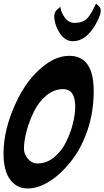

<svg xmlns="http://www.w3.org/2000/svg" viewBox="-49 -1066 592 1090"><path d="M259 -972Q259 -996 274 -1010L280 -1016Q281 -1017 284 -1019L286 -1021L293 -1028Q294 -1031 297 -1031L293 -1028Q293 -1024 294 -1022V-1023Q299 -992 320.5 -964Q342 -936 373 -936Q422 -936 446 -961.5Q470 -987 493 -1040V-1039Q496 -1045 496 -1046L499 -1043Q501 -1041 504 -1038.5Q507 -1036 508 -1035L514 -1029Q523 -1021 523 -1004Q523 -985 505 -949L496 -932L497 -933Q441 -832 365 -832Q321 -832 291 -877Q261 -922 259 -972ZM108 4Q46 4 8.5 -46.5Q-29 -97 -29 -194Q-29 -327 37.5 -474Q104 -621 206 -697Q274 -749 345 -749Q483 -749 483 -549Q483 -430 447.5 -326Q412 -222 351 -146Q293 -74 229.5 -35Q166 4 108 4ZM164 -138Q215 -138 257.5 -172.5Q300 -207 325.5 -258.5Q351 -310 364.5 -363.5Q378 -417 378 -461Q378 -560 309 -560Q258 -560 214 -523.5Q170 -487 143.5 -432.5Q117 -378 102 -322Q87 -266 87 -221Q87 -191 109.5 -164.5Q132 -138 164 -138Z"/></svg>

Font: Bangerz Fix
Style: Regular
Weight: 400
Designer: vernon adams
Foundry: Vernon Adams
Version: Version 2.10;December 28, 2023;FontCreator 13.0.0.2683 64-bi